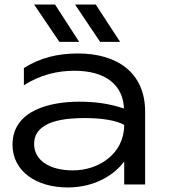

<svg xmlns="http://www.w3.org/2000/svg" viewBox="-20 -811 807 844"><path d="M526 0H618V-320C618 -493 493 -576 323 -576C233 -576 157 -557 85 -512V-436C157 -483 235 -500 307 -500C446 -500 521 -436 525 -334C458 -356 399 -364 328 -364C206 -364 35 -329 35 -175C35 -58 140 13 277 13C397 13 482 -42 526 -101ZM526 -262C526 -135 414 -62 301 -62C195 -62 130 -108 130 -178C130 -283 273 -292 353 -292C427 -292 491 -282 526 -262ZM401 -791H310L420 -627H508ZM222 -791H130L241 -627H328Z"/></svg>

Font: Bounded Light
Style: Regular
Weight: 300
Designer: Vlad Churkin
Version: Version 3.0